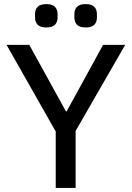

<svg xmlns="http://www.w3.org/2000/svg" viewBox="-20 -917 643 937"><path d="M252 0V-275L12 -698H123L302 -373H305L483 -698H591L349 -278V0ZM206 -783Q177 -783 164 -796Q151 -809 151 -832V-848Q151 -871 164 -884Q177 -897 206 -897Q235 -897 248 -884Q261 -871 261 -848V-832Q261 -809 248 -796Q235 -783 206 -783ZM398 -783Q369 -783 356 -796Q343 -809 343 -832V-848Q343 -871 356 -884Q369 -897 398 -897Q427 -897 440 -884Q453 -871 453 -848V-832Q453 -809 440 -796Q427 -783 398 -783Z"/></svg>

Font: IBM Plex Sans Devanagari Text
Style: Regular
Weight: 450
Designer: Mike Abbink, Paul van der Laan, Pieter van Rosmalen, Erin McLaughlin
Foundry: Bold Monday
Version: Version 1.1